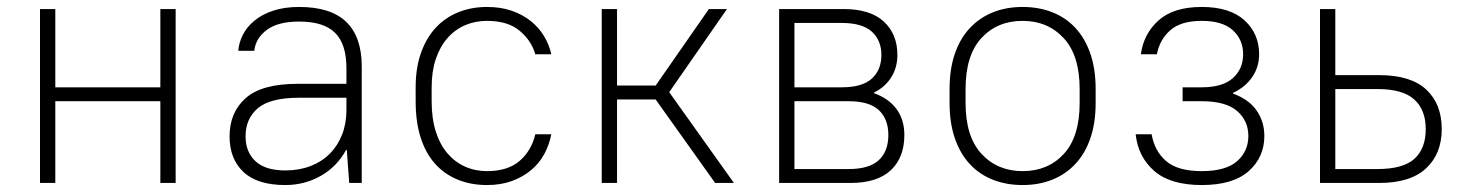

<svg xmlns="http://www.w3.org/2000/svg" viewBox="-20 -526 4210 552"><path d="M95 -500H139V-275H441V-500H485V0H441V-235H139V0H95Z M800 6Q720 6 680 -31.5Q640 -69 640 -134Q640 -203 686.5 -244Q733 -285 835 -285H976V-330Q976 -399 943.5 -431.5Q911 -464 840 -464Q779 -464 747 -440Q715 -416 711 -380H665Q667 -404 678.5 -426.5Q690 -449 712 -467Q734 -485 766 -495.5Q798 -506 840 -506Q931 -506 975.5 -463Q1020 -420 1020 -335V0H984L977 -95H975Q949 -47 902.5 -20.5Q856 6 800 6ZM800 -36Q840 -36 872.5 -48.5Q905 -61 928 -84Q951 -107 963.5 -139Q976 -171 976 -210V-245H840Q757 -245 721.5 -215Q686 -185 686 -134Q686 -89 714.5 -62.5Q743 -36 800 -36Z M1380 6Q1334 6 1296 -9.5Q1258 -25 1231 -55Q1204 -85 1189.5 -130Q1175 -175 1175 -235V-275Q1175 -330 1190 -373Q1205 -416 1232 -445.5Q1259 -475 1297 -490.5Q1335 -506 1380 -506Q1420 -506 1451.5 -495Q1483 -484 1506.5 -465Q1530 -446 1544.5 -421.5Q1559 -397 1565 -370H1519Q1508 -409 1474 -437.5Q1440 -466 1380 -466Q1346 -466 1317 -453.5Q1288 -441 1266.5 -416.5Q1245 -392 1233 -356.5Q1221 -321 1221 -275V-235Q1221 -185 1233 -147.5Q1245 -110 1266.5 -85Q1288 -60 1317 -47Q1346 -34 1380 -34Q1440 -34 1474 -63.5Q1508 -93 1519 -140H1565Q1559 -109 1544.5 -82.5Q1530 -56 1506.5 -36.5Q1483 -17 1451.5 -5.5Q1420 6 1380 6Z M1710 -500H1754V-280H1865L2018 -500H2070L1904 -261L2090 0H2036L1865 -240H1754V0H1710Z M2220 -500H2405Q2482 -500 2521 -464Q2560 -428 2560 -368Q2560 -332 2542.5 -304Q2525 -276 2493 -260V-258Q2535 -243 2557.5 -212.5Q2580 -182 2580 -138Q2580 -73 2541 -36.5Q2502 0 2425 0H2220ZM2514 -368Q2514 -410 2486.5 -435Q2459 -460 2400 -460H2264V-275H2400Q2459 -275 2486.5 -300Q2514 -325 2514 -368ZM2534 -138Q2534 -184 2506.5 -209.5Q2479 -235 2420 -235H2264V-40H2420Q2479 -40 2506.5 -65.5Q2534 -91 2534 -138Z M2920 6Q2873 6 2834 -9.5Q2795 -25 2767.5 -55Q2740 -85 2725 -129Q2710 -173 2710 -230V-270Q2710 -327 2725 -371Q2740 -415 2768 -445Q2796 -475 2834.5 -490.5Q2873 -506 2920 -506Q2967 -506 3006 -490.5Q3045 -475 3072.5 -445Q3100 -415 3115 -371Q3130 -327 3130 -270V-230Q3130 -173 3115 -129Q3100 -85 3072 -55Q3044 -25 3005.5 -9.5Q2967 6 2920 6ZM2920 -34Q2993 -34 3038.5 -83.5Q3084 -133 3084 -230V-270Q3084 -367 3038 -416.5Q2992 -466 2920 -466Q2847 -466 2801.5 -416.5Q2756 -367 2756 -270V-230Q2756 -133 2802 -83.5Q2848 -34 2920 -34Z M3435 6Q3345 6 3298.5 -34.5Q3252 -75 3245 -140H3291Q3299 -92 3332.5 -63Q3366 -34 3435 -34Q3504 -34 3536.5 -62.5Q3569 -91 3569 -135Q3569 -179 3536.5 -207Q3504 -235 3435 -235H3380V-275H3435Q3495 -275 3524.5 -301.5Q3554 -328 3554 -370Q3554 -412 3524.5 -439Q3495 -466 3435 -466Q3375 -466 3344.5 -439Q3314 -412 3306 -370H3260Q3268 -429 3311 -467.5Q3354 -506 3435 -506Q3516 -506 3558 -467.5Q3600 -429 3600 -370Q3600 -334 3580.5 -305Q3561 -276 3525 -259V-257Q3571 -240 3593 -208Q3615 -176 3615 -135Q3615 -74 3570 -34Q3525 6 3435 6Z M3775 -500H3819V-310H3945Q4036 -310 4080.5 -268.5Q4125 -227 4125 -155Q4125 -84 4080 -42Q4035 0 3945 0H3775ZM3819 -270V-40H3940Q4014 -40 4046.5 -69.5Q4079 -99 4079 -155Q4079 -210 4046 -240Q4013 -270 3940 -270Z"/></svg>

Font: PT Root UI Light
Style: Regular
Weight: 300
Designer: Vitaly Kuzmin
Foundry: ParaType Ltd.
Version: Version 2.000G